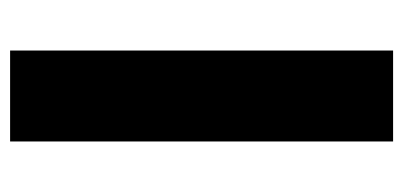

<svg xmlns="http://www.w3.org/2000/svg" viewBox="-229 -569 798 380"><g transform="rotate(-90 170.0 -379.0)"><path d="M80 -758H260V0H80Z"/></g></svg>

Font: Biryani Heavy
Style: Regular
Weight: 900
Designer: Dan Reynolds and Mathieu Réguer
Foundry: Dan Reynolds and Mathieu Réguer
Version: Version 1.003; ttfautohint (v1.1) -l 5 -r 5 -G 72 -x 0 -D la